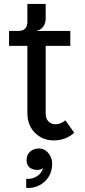

<svg xmlns="http://www.w3.org/2000/svg" viewBox="-20 -706 430 975"><path d="M113 248V202Q135 204 154 196Q173 188 184.5 174.5Q196 161 198 148Q187 157 169 157Q147 157 131 145Q115 133 115 106Q115 80 133 64Q151 48 177 48Q198 48 213 59.5Q228 71 236.5 88.5Q245 106 245 125Q245 165 226 193.5Q207 222 177 236.5Q147 251 113 248ZM253 7Q196 7 157.5 -31.5Q119 -70 119 -133V-473H26V-549H337V-473H212V-129Q212 -103 226.5 -89Q241 -75 261 -75Q276 -75 288.5 -80.5Q301 -86 312 -95L357 -32Q336 -13 310 -3Q284 7 253 7ZM75 -509V-549Q96 -549 107.5 -560.5Q119 -572 119 -594V-686H212V-610Q212 -596 206.5 -583Q201 -570 190 -561Q179 -552 164 -549Z"/></svg>

Font: Parkinsans
Style: Regular
Weight: 400
Designer: Red Stone, Indian Type Foundry
Foundry: Indian Type Foundry
Version: Version 1.000